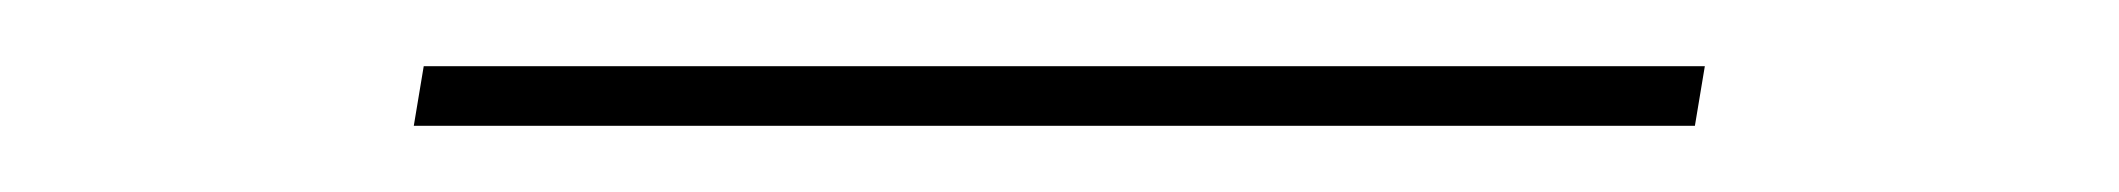

<svg xmlns="http://www.w3.org/2000/svg" viewBox="-20 -369 640 58"><path d="M105 -331 108 -349H495L492 -331Z"/></svg>

Font: Iosevka Slab Thin Extended
Style: Italic
Weight: 100
Width: 7
Italic angle: -9°
Monospace: yes
Designer: Belleve Invis
Foundry: Belleve Invis
Version: Version 11.1.0; ttfautohint (v1.8.3)